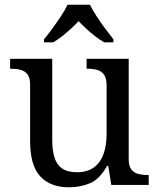

<svg xmlns="http://www.w3.org/2000/svg" viewBox="-20 -786 675 816"><path d="M273 10Q194 10 151 -36.5Q108 -83 108 -186V-426Q108 -456 96.5 -470.5Q85 -485 66.5 -489.5Q48 -494 26 -494H23V-536H202V-191Q202 -148 211.5 -117Q221 -86 244 -70Q267 -54 307 -54Q351 -54 379 -74.5Q407 -95 420 -131.5Q433 -168 433 -216V-422Q433 -454 422 -469Q411 -484 392.5 -489Q374 -494 351 -494H348V-536H527V-109Q527 -80 538.5 -65.5Q550 -51 568.5 -46.5Q587 -42 609 -42H612V0H453L440 -81H435Q404 -25 363 -7.5Q322 10 273 10ZM167 -619Q183 -638 202 -664Q221 -690 239 -717Q257 -744 267 -766H362Q373 -744 390.5 -717Q408 -690 427.5 -664Q447 -638 462 -619V-606H423Q404 -617 384.5 -632Q365 -647 347 -663.5Q329 -680 314 -696Q299 -680 281 -663.5Q263 -647 244 -632Q225 -617 206 -606H167Z"/></svg>

Font: Noto Serif Sinhala
Style: Regular
Weight: 400
Designer: Jelle Bosma - Monotype Design Team
Foundry: Monotype Imaging Inc.
Version: Version 2.006